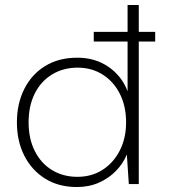

<svg xmlns="http://www.w3.org/2000/svg" viewBox="-20 -740 688 772"><path d="M357 -573V-612H604V-573ZM289 12Q215 12 161 -22Q107 -56 77.5 -114.5Q48 -173 48 -248Q48 -323 77.5 -382Q107 -441 161.5 -474.5Q216 -508 291 -508Q363 -508 416.5 -471Q470 -434 493 -373V-720H538V0H498L490 -119Q475 -82 446 -52.5Q417 -23 377.5 -5.5Q338 12 289 12ZM291 -29Q349 -29 393 -57.5Q437 -86 462 -135.5Q487 -185 487 -248Q487 -313 462 -362.5Q437 -412 393 -440Q349 -468 292 -468Q235 -468 190 -441Q145 -414 120 -364.5Q95 -315 95 -248Q95 -182 120 -132.5Q145 -83 189.5 -56Q234 -29 291 -29Z"/></svg>

Font: DM Sans 24pt ExtraLight
Style: Regular
Weight: 250
Designer: Colophon Foundry, Jonny Pinhorn
Foundry: Colophon Foundry
Version: Version 4.004;gftools[0.9.30]